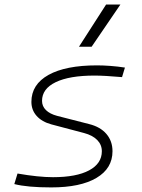

<svg xmlns="http://www.w3.org/2000/svg" viewBox="-20 -815 626 845"><path d="M205.6 9.8Q100.1 9.8 43 -4.9L57.1 -51.3Q149.4 -35.2 213.4 -35.2Q315.9 -35.2 372.1 -65.2Q428.2 -95.2 428.2 -149.4Q428.2 -178.2 407.7 -199Q387.2 -219.7 350.1 -229.5L206.1 -267.6Q164.6 -278.8 141.4 -304.7Q118.2 -330.6 118.2 -366.7Q118.2 -443.4 193.6 -485.4Q269 -527.3 406.7 -527.3Q434.1 -527.3 466.3 -524.9Q498.5 -522.5 529.8 -517.6L517.1 -475.6Q439 -482.4 396 -482.4Q285.6 -482.4 225.3 -453.4Q165 -424.3 165 -371.1Q165 -347.2 182.4 -330.3Q199.7 -313.5 231 -305.2L372.1 -269Q421.4 -256.8 448.2 -225.6Q475.1 -194.3 475.1 -149.4Q475.1 -73.7 404.5 -32Q334 9.8 205.6 9.8ZM327.6 -609.4 446.8 -794.9H509.8L383.3 -609.4Z"/></svg>

Font: Cascadia Code NF ExtraLight
Style: Italic
Weight: 200
Italic angle: -10°
Monospace: yes
Designer: Aaron Bell
Foundry: Saja Typeworks
Version: Version 2404.023; ttfautohint (v1.8.4)